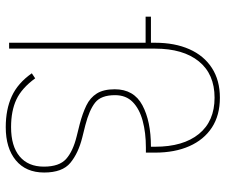

<svg xmlns="http://www.w3.org/2000/svg" viewBox="-80 -712 804 685"><g transform="rotate(90 322.5 -370.0)"><path d="M596 -125Q596 -60 552.5 -24Q509 12 434 12Q371 12 324 -9.5Q277 -31 242 -81L260 -93Q295 -45 335.5 -26Q376 -7 434 -7Q502 -7 538.5 -37.5Q575 -68 575 -124Q575 -179 547.5 -203.5Q520 -228 467 -241L423 -252Q385 -262 357 -275.5Q329 -289 314 -313Q299 -337 299 -377Q299 -445 356 -475.5Q413 -506 504 -506V-521Q504 -621 458.5 -677Q413 -733 329 -733Q245 -733 199.5 -677Q154 -621 154 -521V0H133V-487H40V-506H133V-521Q133 -591 156 -643Q179 -695 223 -723.5Q267 -752 329 -752Q392 -752 435.5 -723.5Q479 -695 502 -643Q525 -591 525 -521V-488H507Q454 -488 411.5 -476.5Q369 -465 344.5 -441Q320 -417 320 -378Q320 -328 346.5 -307Q373 -286 427 -272L471 -261Q527 -247 561.5 -218.5Q596 -190 596 -125Z"/></g></svg>

Font: IBM Plex Sans Thin
Style: Regular
Weight: 250
Designer: Mike Abbink, Paul van der Laan, Pieter van Rosmalen
Foundry: Bold Monday
Version: Version 3.201